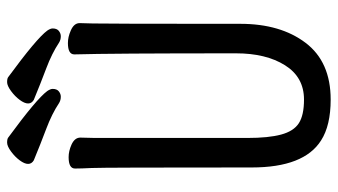

<svg xmlns="http://www.w3.org/2000/svg" viewBox="-225 -701 950 540"><g transform="rotate(-90 250.0 -431.0)"><path d="M440 -758Q440 -746 433 -740.5Q426 -735 418 -735Q408 -735 400 -740Q370 -760 327.5 -776Q285 -792 239 -811Q229 -817 229 -827Q229 -837 239 -850.5Q249 -864 264 -875Q279 -886 289 -886Q299 -886 303 -883Q412 -803 434 -773Q440 -764 440 -758ZM270 -758Q270 -746 263 -740.5Q256 -735 248 -735Q238 -735 230 -740Q200 -760 157.5 -776Q115 -792 69 -811Q59 -817 59 -827Q59 -837 69 -850.5Q79 -864 94 -875Q109 -886 119 -886Q129 -886 133 -883Q242 -803 264 -773Q270 -764 270 -758ZM49 -198Q49 -618 47.5 -648Q46 -678 46 -695Q46 -713 78 -713Q95 -713 113 -705Q133 -696 133 -680Q133 -668 132 -639V-210Q132 -151 141.5 -115.5Q151 -80 173.5 -65.5Q196 -51 240 -51Q303 -51 336.5 -104.5Q370 -158 370 -242Q370 -595 367 -697Q367 -715 399 -715Q416 -715 434 -707Q455 -698 455 -682Q455 -670 454 -645Q453 -620 453 -230Q453 -117 399.5 -46.5Q346 24 240 24Q167 24 125 -3Q49 -51 49 -198Z"/></g></svg>

Font: Moon Stars Kai HW
Style: Bold
Weight: 700
Designer: GuiWonder
Version: Version 1.101